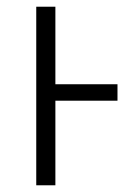

<svg xmlns="http://www.w3.org/2000/svg" viewBox="-20 -552 395 572"><path d="M88 0V-532H145V-301H330V-252H145V0Z"/></svg>

Font: RS Noto Sans Light
Style: Regular
Weight: 300
Designer: Monotype Design Team
Foundry: Monotype Imaging Inc.
Version: Version 3.10